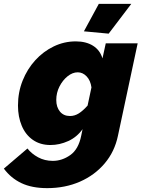

<svg xmlns="http://www.w3.org/2000/svg" viewBox="-85 -750 732 993"><path d="M159 223Q80 223 25.5 197Q-29 171 -65 122L57 18Q78 45 112 63.5Q146 82 188 82Q236 82 278.5 52Q321 22 335 -48L342 -82Q313 -41 268 -20.5Q223 0 176 0Q123 0 85 -26.5Q47 -53 27.5 -99.5Q8 -146 8 -204Q8 -273 32 -333Q56 -393 97.5 -438.5Q139 -484 193 -510Q247 -536 307 -536Q360 -536 396 -513.5Q432 -491 445 -448L462 -526H627L525 -48Q508 34 456.5 95Q405 156 328.5 189.5Q252 223 159 223ZM277 -150Q301 -150 322.5 -163.5Q344 -177 368 -204L388 -298Q383 -334 363 -355Q343 -376 317 -376Q290 -376 264.5 -355.5Q239 -335 222.5 -302.5Q206 -270 206 -233Q206 -196 225 -173Q244 -150 277 -150ZM477 -576 349 -588 426 -730H594Z"/></svg>

Font: Raleway Black
Style: Italic
Weight: 900
Italic angle: -12°
Designer: Matt McInerney, Pablo Impallari, Rodrigo Fuenzalida
Foundry: Matt McInerney, Pablo Impallari, Rodrigo Fuenzalida
Version: Version 4.101;RELEASE